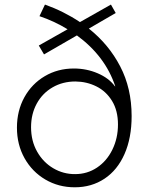

<svg xmlns="http://www.w3.org/2000/svg" viewBox="-20 -796 636 824"><path d="M52.7 -248Q52.7 -320.8 84.7 -378.7Q116.7 -436.5 172.4 -469.2Q228 -502 296.9 -502Q351.6 -502 399.4 -481.4Q447.3 -460.9 473.1 -425.8H474.6Q431.6 -555.2 310.1 -644L168.9 -562.5L146.5 -600.6L270 -670.4Q213.4 -705.1 149.4 -726.6L172.9 -776.4Q253.4 -747.6 323.2 -701.2L456.1 -776.4L476.6 -740.2L361.3 -673.3Q446.8 -605.5 495.8 -511.2Q544.9 -417 544.9 -297.9Q544.9 -204.1 514.4 -135Q483.9 -65.9 428.5 -29.1Q373 7.8 300.8 7.8Q231.4 7.8 174.8 -25.4Q118.2 -58.6 85.4 -116.9Q52.7 -175.3 52.7 -248ZM486.3 -261.7Q486.3 -321.3 460.9 -362.8Q435.5 -404.3 394 -425Q352.5 -445.8 303.7 -446.3Q249 -446.3 205.6 -421.1Q162.1 -396 137.7 -351.3Q113.3 -306.6 113.3 -250Q113.3 -191.4 139.2 -145.5Q165 -99.6 208.5 -74Q252 -48.3 302.7 -48.8Q354.5 -48.8 396.5 -76.9Q438.5 -105 462.4 -154.1Q486.3 -203.1 486.3 -261.7Z"/></svg>

Font: Reddit Sans Chocolate Light
Style: Regular
Weight: 300
Designer: Stephen Hutchings
Foundry: Reddit
Version: Version 1.013